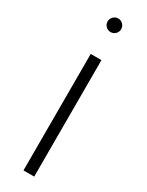

<svg xmlns="http://www.w3.org/2000/svg" viewBox="-279 -1138 902 1178"><g transform="rotate(30 172.5 -549.0)"><path d="M134.5 0H210.5V-825H134.5ZM172.5 -1002Q192.5 -1002 206.5 -1016Q220.5 -1030 220.5 -1050Q220.5 -1069.5 206.5 -1083.8Q192.5 -1098 172.5 -1098Q152.5 -1098 138.5 -1083.8Q124.5 -1069.5 124.5 -1050Q124.5 -1030 138.5 -1016Q152.5 -1002 172.5 -1002Z"/></g></svg>

Font: Spartan
Style: Regular
Weight: 400
Designer: Matt Bailey, Mirko Velimirovic
Foundry: Matt Bailey
Version: Version 1.003; ttfautohint (v1.8.3)